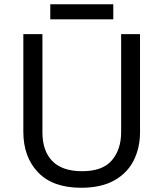

<svg xmlns="http://www.w3.org/2000/svg" viewBox="-20 -875 771 905"><path d="M640 -252Q640 -178 610 -118.5Q580 -59 518.5 -24.5Q457 10 362 10Q229 10 159.5 -62.5Q90 -135 90 -254V-714H180V-251Q180 -164 226.5 -116Q273 -68 367 -68Q464 -68 507.5 -119.5Q551 -171 551 -252V-714H640ZM514 -855V-784H217V-855Z"/></svg>

Font: Noto Sans Glagolitic
Style: Regular
Weight: 400
Designer: Monotype Design Team
Foundry: Monotype Imaging Inc.
Version: Version 2.004; ttfautohint (v1.8.4.7-5d5b)